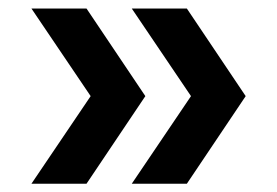

<svg xmlns="http://www.w3.org/2000/svg" viewBox="-20 -492 658 456"><path d="M293 -55.7 433.6 -263.7 293 -471.7H423.8L563.5 -263.7L423.8 -55.7ZM54.7 -55.7 195.3 -263.7 54.7 -471.7H185.5L325.2 -263.7L185.5 -55.7Z"/></svg>

Font: Wanted Sans SemiBold
Style: Regular
Weight: 600
Designer: Original Design by Kil Hyung-jin and Kang Hanbin, Wanted Lab, Inc; Hangeul from Source Han Sans by Jang Soo-young and Ka
Foundry: Wanted Lab, Inc.
Version: Version 1.003